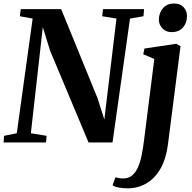

<svg xmlns="http://www.w3.org/2000/svg" viewBox="-28 -794 1070 1070"><path d="M-8 0 -5.5 -37 65.5 -51.5 154 -690.5 82.5 -703.5 88 -743H313L515.5 -247L553.5 -128L621 -690.5L541.5 -703.5L546 -743H775L771.5 -703.5L696.5 -690.5L599 0H465.5L251 -512L210.5 -642.5L144 -51.5L232 -37L228 0ZM908 10.5Q897.5 92 866 146.5Q834.5 201 787.5 228.2Q740.5 255.5 683.5 255.5Q657 255.5 633.8 251.2Q610.5 247 599.5 238.5L615.5 193.5Q623 196.5 635.5 198.5Q648 200.5 657.5 200.5Q687 200.5 706.8 185Q726.5 169.5 739.5 141.2Q752.5 113 760.8 73.5Q769 34 775 -14.5L832 -465.5L770.5 -491.5L777 -523.5L954.5 -550L978 -536.5ZM927.5 -615Q896.5 -615 876.5 -636.5Q856.5 -658 857.5 -687Q858.5 -724 881 -749.2Q903.5 -774.5 942 -774.5Q977 -774.5 995.8 -753.2Q1014.5 -732 1014 -704.5Q1014 -667 992 -641Q970 -615 927.5 -615Z"/></svg>

Font: Merriweather 60pt
Style: Bold Italic
Weight: 700
Italic angle: -7.8°
Version: Version 2.101